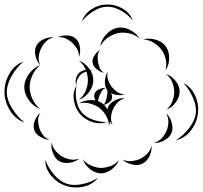

<svg xmlns="http://www.w3.org/2000/svg" viewBox="-123 -722 902 854"><path d="M241 -627Q253 -661 285 -681.5Q317 -702 353 -702Q389 -703 422 -684Q455 -665 467 -632Q444 -659 413 -676Q382 -693 353 -692Q325 -692 294.5 -673.5Q264 -655 241 -627ZM323 -516Q327 -544 348.5 -568Q370 -592 398 -598Q425 -604 454 -589.5Q483 -575 498 -551Q476 -569 450 -574Q424 -579 402 -575Q380 -570 358 -555.5Q336 -541 323 -516ZM132 -556Q150 -565 174.5 -564.5Q199 -564 214 -550Q229 -536 232.5 -511.5Q236 -487 228 -469Q229 -489 219.5 -505Q210 -521 198 -532Q186 -543 169 -551Q152 -559 132 -556ZM56 -432Q41 -448 35 -473Q29 -498 38 -517Q48 -537 71 -547.5Q94 -558 116 -556Q95 -551 81 -537Q67 -523 60 -507Q52 -491 49.5 -471.5Q47 -452 56 -432ZM514 -547Q539 -554 569 -545.5Q599 -537 615 -515Q630 -493 629.5 -462Q629 -431 613 -409Q620 -435 614 -459.5Q608 -484 595 -501Q583 -518 561.5 -531.5Q540 -545 514 -547ZM340 -398Q324 -401 308 -413.5Q292 -426 289 -442Q286 -459 297.5 -476Q309 -493 323 -501Q312 -488 311.5 -473.5Q311 -459 313 -446Q315 -434 320.5 -420.5Q326 -407 340 -398ZM228 -453Q254 -443 273 -418Q292 -393 292 -365Q292 -338 273 -312.5Q254 -287 228 -278Q249 -295 258.5 -319Q268 -343 268 -365Q268 -387 258.5 -411Q249 -435 228 -453ZM-14 -177Q-54 -191 -78 -229.5Q-102 -268 -103 -311Q-104 -354 -81.5 -393.5Q-59 -433 -19 -448Q-51 -420 -72 -382.5Q-93 -345 -93 -311Q-92 -277 -69.5 -240.5Q-47 -204 -14 -177ZM56 -237Q27 -247 6 -275.5Q-15 -304 -15 -335Q-15 -365 6 -393.5Q27 -422 56 -432Q32 -413 20.5 -386Q9 -359 9 -335Q9 -310 20.5 -283.5Q32 -257 56 -237ZM432 -302Q413 -296 389.5 -301Q366 -306 354 -322Q342 -338 343.5 -362Q345 -386 356 -403Q352 -383 358 -366Q364 -349 373 -337Q383 -324 397.5 -313.5Q412 -303 432 -302ZM615 -393Q639 -385 657.5 -362.5Q676 -340 676 -315Q676 -290 658.5 -266.5Q641 -243 618 -234Q636 -251 644 -272.5Q652 -294 652 -314Q652 -334 643.5 -355.5Q635 -377 615 -393ZM693 -353Q729 -334 746 -294.5Q763 -255 757 -215Q752 -175 725.5 -141Q699 -107 659 -98Q693 -120 718 -152Q743 -184 748 -216Q752 -248 736 -285.5Q720 -323 693 -353ZM228 -262Q250 -276 280.5 -277Q311 -278 332 -262Q346 -252 355 -235Q356 -241 358 -247Q367 -265 389 -276Q411 -287 432 -285Q412 -279 399.5 -265.5Q387 -252 380 -237Q373 -222 371 -203.5Q369 -185 378 -166Q371 -173 366 -182Q365 -171 362 -162Q361 -188 348 -209Q335 -230 318 -243Q301 -255 277.5 -261.5Q254 -268 228 -262ZM97 -100Q77 -101 56 -113.5Q35 -126 29 -145Q23 -164 32 -186Q41 -208 57 -221Q46 -204 46.5 -186Q47 -168 52 -152Q57 -137 67.5 -122.5Q78 -108 97 -100ZM616 -218Q633 -203 640.5 -177.5Q648 -152 640 -131Q632 -111 608.5 -98Q585 -85 562 -86Q584 -93 597.5 -108.5Q611 -124 618 -141Q625 -157 626 -177.5Q627 -198 616 -218ZM230 -17Q213 -2 187 2Q161 6 141 -5Q122 -16 112.5 -41Q103 -66 107 -88Q111 -66 124.5 -50.5Q138 -35 153 -26Q169 -17 189 -13Q209 -9 230 -17ZM551 -74Q553 -52 542 -28Q531 -4 510 6Q490 16 464 9.5Q438 3 422 -12Q443 -3 463.5 -5.5Q484 -8 500 -15Q516 -23 531 -37.5Q546 -52 551 -74ZM406 -10Q397 14 373.5 31.5Q350 49 325 49Q299 48 276.5 29.5Q254 11 246 -13Q262 6 283.5 15Q305 24 325 25Q345 25 367.5 17Q390 9 406 -10ZM313 69Q288 100 247 108.5Q206 117 169 104Q132 92 105 60Q78 28 78 -11Q92 25 117.5 55Q143 85 173 95Q202 105 240.5 97.5Q279 90 313 69ZM217 -341Q211 -355 215 -372Q219 -389 230 -399Q242 -409 259 -411Q276 -413 289 -406Q274 -408 260 -403.5Q246 -399 237 -391Q228 -383 222 -369.5Q216 -356 217 -341ZM352 -179Q321 -168 287 -179.5Q253 -191 232 -216Q211 -242 205.5 -277Q200 -312 217 -341Q211 -308 217 -275.5Q223 -243 240 -223Q257 -202 288 -190.5Q319 -179 352 -179ZM317 -254Q307 -263 300 -278.5Q293 -294 298 -306Q303 -319 319 -325.5Q335 -332 348 -331Q336 -327 330 -317Q324 -307 320 -297Q316 -288 313.5 -277Q311 -266 317 -254ZM348 -331Q359 -325 368.5 -311Q378 -297 375 -285Q373 -273 359 -264.5Q345 -256 332 -254Q343 -260 346.5 -270Q350 -280 352 -290Q354 -300 355 -310.5Q356 -321 348 -331Z"/></svg>

Font: Rubik Puddles
Style: Regular
Weight: 400
Designer: Hubert and Fischer, NaN
Foundry: Hubert and Fischer, NaN
Version: Version 2.200